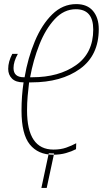

<svg xmlns="http://www.w3.org/2000/svg" viewBox="-20 -745 519 937"><path d="M244 4 208 172H182L218 3ZM127 -368Q142 -451 172 -527Q202 -603 247 -651.5Q292 -700 350 -700Q435 -700 435 -601Q435 -486 351 -427Q267 -368 138 -368ZM239 10Q274 10 302 2Q330 -6 351 -17L352 -46Q330 -34 303 -24.5Q276 -15 241 -15Q112 -15 112 -206Q112 -242 115 -276.5Q118 -311 122 -343H133Q279 -343 370.5 -409Q462 -475 462 -603Q462 -658 434 -691.5Q406 -725 352 -725Q286 -725 235 -675Q184 -625 150 -543.5Q116 -462 100 -368H96Q46 -368 46 -413Q46 -444 67 -482H40Q20 -444 20 -409Q20 -380 38.5 -361.5Q57 -343 95 -343Q85 -277 85 -205Q85 -90 125.5 -40Q166 10 239 10Z"/></svg>

Font: Noto Sans Display Condensed Thin
Style: Italic
Weight: 250
Width: 3
Italic angle: -12°
Designer: Monotype Design Team
Foundry: Monotype Imaging Inc.
Version: Version 1.900